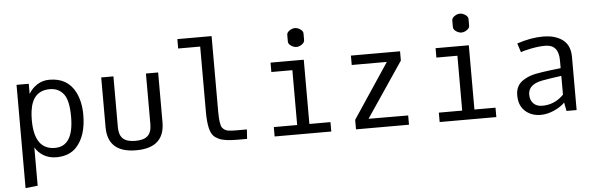

<svg xmlns="http://www.w3.org/2000/svg" viewBox="-57 -973 4314 1391"><g transform="rotate(-5 2100.5 -277.5)"><path d="M165.5 -271Q165.5 -56.2 315.9 -56.2Q451.2 -56.2 451.2 -271Q451.2 -390.1 414.8 -436.8Q378.4 -483.4 314.5 -483.4Q189.5 -483.4 169.9 -338.9Q165.5 -308.6 165.5 -271ZM319.3 12.2Q267.6 12.2 227.5 -11.7Q187.5 -35.6 166.5 -73.2V205.6L77.6 215.3V-535.6H166.5V-461.9Q189.9 -502 229 -526.9Q268.1 -551.8 317.4 -551.8Q449.7 -551.8 505.4 -442.4Q540.5 -373 540.5 -277.3Q540.5 -124.5 466.8 -44.9Q414.1 12.2 319.3 12.2Z M1107.4 -173.8Q1107.4 12.2 900.4 12.2Q693.4 12.2 693.4 -173.8V-535.6H782.2V-166Q782.2 -108.9 810.5 -82.5Q838.9 -56.2 900.4 -56.2Q961.9 -56.2 990.2 -82.5Q1018.6 -108.9 1018.6 -166V-535.6H1107.4Z M1707.5 0H1636.7Q1542.5 0 1502 -19.5Q1478.5 -30.8 1464.8 -45.4Q1428.7 -83 1427.2 -211.4V-695.8H1267.1V-764.2H1516.1V-215.8Q1516.1 -118.7 1533.9 -96.7Q1551.8 -74.7 1578.6 -71.5Q1605.5 -68.4 1633.3 -68.4H1711.9Z M2063 -676.8V-725.1Q2063 -742.7 2082.8 -756.1Q2102.5 -769.5 2122.1 -769.5Q2141.6 -769.5 2161.4 -756.1Q2181.2 -742.7 2181.2 -725.1V-676.8Q2181.2 -659.2 2161.4 -645.8Q2141.6 -632.3 2122.1 -632.3Q2102.5 -632.3 2082.8 -645.8Q2063 -659.2 2063 -676.8ZM1924.8 -467.3V-535.6H2166.5V-68.4H2319.8V0H1907.7V-68.4H2077.6V-467.3Z M2509.3 -535.6H2866.7V-468.3L2596.7 -68.4L2884.8 -67.4V0H2499.5V-69.3L2764.6 -467.3H2509.3Z M3263.2 -676.8V-725.1Q3263.2 -742.7 3283 -756.1Q3302.7 -769.5 3322.3 -769.5Q3341.8 -769.5 3361.6 -756.1Q3381.3 -742.7 3381.3 -725.1V-676.8Q3381.3 -659.2 3361.6 -645.8Q3341.8 -632.3 3322.3 -632.3Q3302.7 -632.3 3283 -645.8Q3263.2 -659.2 3263.2 -676.8ZM3125 -467.3V-535.6H3366.7V-68.4H3520V0H3107.9V-68.4H3277.8V-467.3Z M4015.1 -119.6V-256.3L3942.4 -246.1Q3866.2 -235.4 3836.9 -224.6Q3771.5 -199.7 3771.5 -141.1Q3771.5 -100.6 3794.9 -76.7Q3818.4 -52.7 3859.4 -52.7Q3949.7 -52.7 4015.1 -119.6ZM4015.1 -369.1Q4015.1 -483.9 3918 -483.9Q3872.1 -483.9 3816.7 -473.1Q3761.2 -462.4 3738.8 -452.6L3717.8 -518.1Q3818.8 -551.8 3907.7 -551.8Q3996.6 -551.8 4050.3 -511.2Q4104 -470.7 4104 -386.2V0H4030.3L4018.6 -62Q3987.3 -30.3 3938.2 -9Q3889.2 12.2 3842.3 12.2Q3774.4 12.2 3729.5 -28.6Q3684.6 -69.3 3684.6 -143.8Q3684.6 -218.3 3743.2 -252.9Q3782.7 -277.3 3827.4 -286.4Q3872.1 -295.4 3943.8 -304.2L4015.1 -312.5Z"/></g></svg>

Font: Oxygen Mono
Style: Regular
Weight: 400
Designer: Vernon Adams
Foundry: Vernon Adams
Version: Version 0.201; ttfautohint (v0.8) -r 50 -G 200 -x